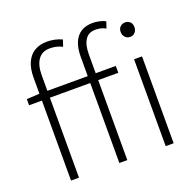

<svg xmlns="http://www.w3.org/2000/svg" viewBox="-128 -864 1014 997"><g transform="rotate(-20 379.0 -365.5)"><path d="M99 0V-569Q99 -619 114.5 -653Q130 -687 159 -704Q188 -721 229 -721Q248 -721 269.5 -716.5Q291 -712 310 -703L298 -667Q280 -676 263.5 -679.5Q247 -683 229 -683Q187 -683 165 -652.5Q143 -622 143 -566V0ZM366 0V-587Q366 -635 380 -667Q394 -699 420 -715Q446 -731 484 -731Q501 -731 519.5 -727Q538 -723 554 -715L542 -679Q528 -687 513.5 -690Q499 -693 485 -693Q447 -693 428.5 -664.5Q410 -636 410 -584V0ZM28 -442V-476L99 -480H521V-442ZM622 0V-480H666V0ZM643 -596Q627 -596 616 -607.5Q605 -619 605 -637Q605 -655 616 -665.5Q627 -676 643 -676Q660 -676 670.5 -665.5Q681 -655 681 -637Q681 -619 670.5 -607.5Q660 -596 643 -596Z"/></g></svg>

Font: Source Sans 3 Light
Style: Regular
Weight: 300
Designer: Paul D. Hunt
Foundry: Adobe
Version: Version 3.052;hotconv 1.1.0;makeotfexe 2.6.0